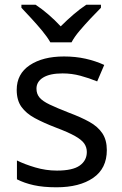

<svg xmlns="http://www.w3.org/2000/svg" viewBox="-20 -786 519 816"><path d="M434 -148Q434 -70 376 -30Q318 10 220 10Q164 10 123.5 1Q83 -8 52 -24V-104Q84 -88 129.5 -74.5Q175 -61 222 -61Q289 -61 319 -82.5Q349 -104 349 -140Q349 -160 338 -176Q327 -192 298.5 -208Q270 -224 217 -244Q165 -264 128 -284Q91 -304 71 -332Q51 -360 51 -404Q51 -472 106.5 -509Q162 -546 252 -546Q301 -546 343.5 -536.5Q386 -527 423 -510L393 -440Q359 -454 322 -464Q285 -474 246 -474Q192 -474 163.5 -456.5Q135 -439 135 -409Q135 -387 148 -371.5Q161 -356 191.5 -341.5Q222 -327 273 -307Q324 -288 360 -268Q396 -248 415 -219.5Q434 -191 434 -148ZM194 -606Q181 -629 159 -655.5Q137 -682 113 -708Q89 -734 71 -753V-766H131Q157 -749 185 -725Q213 -701 238 -674Q265 -701 293 -725Q321 -749 347 -766H409V-753Q390 -734 365.5 -708Q341 -682 318.5 -655.5Q296 -629 284 -606Z"/></svg>

Font: Noto Sans Deseret
Style: Regular
Weight: 400
Designer: Monotype Design Team
Foundry: Monotype Imaging Inc.
Version: Version 2.001; ttfautohint (v1.8.4.7-5d5b)